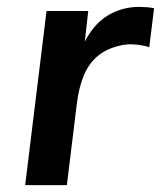

<svg xmlns="http://www.w3.org/2000/svg" viewBox="-20 -537 467 557"><path d="M53 0 115 -505H236L226 -416Q236 -436 250.5 -454.5Q265 -473 285 -487Q305 -501 330 -509Q355 -517 384 -517Q392 -517 406 -516Q420 -515 427 -513L413 -400Q399 -405 376 -407.5Q353 -410 334 -406Q293 -398 266 -376.5Q239 -355 224 -320Q209 -285 203 -237L174 0Z"/></svg>

Font: Inclusive Sans SemiBold
Style: Italic
Weight: 600
Italic angle: -7°
Designer: Olivia King
Foundry: Olivia King
Version: Version 2.004